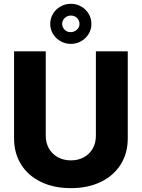

<svg xmlns="http://www.w3.org/2000/svg" viewBox="-20 -976 743 1006"><path d="M649.4 -707V-251Q649.4 -172.9 612.1 -113.8Q574.7 -54.7 507.3 -22.5Q439.9 9.8 351.6 9.8Q262.7 9.8 195.3 -22.5Q127.9 -54.7 90.8 -113.8Q53.7 -172.9 53.7 -251V-707H219.7V-264.6Q219.7 -227.5 236.3 -198.2Q252.9 -168.9 283 -152.3Q313 -135.7 351.6 -135.7Q390.1 -135.7 419.9 -152.3Q449.7 -168.9 466.1 -198.2Q482.4 -227.5 482.4 -264.6V-707ZM243.2 -850.6Q243.2 -879.4 257.6 -903.6Q272 -927.7 296.9 -941.9Q321.8 -956.1 351.6 -956.1Q380.9 -956.1 405.5 -941.9Q430.2 -927.7 444.6 -903.6Q459 -879.4 459 -850.6Q459 -822.3 444.6 -798.3Q430.2 -774.4 405.5 -760.3Q380.9 -746.1 351.6 -746.1Q321.8 -746.1 296.9 -760.3Q272 -774.4 257.6 -798.3Q243.2 -822.3 243.2 -850.6ZM396.5 -850.6Q396.5 -869.1 383.5 -881.8Q370.6 -894.5 351.6 -894.5Q332.5 -894.5 319.1 -881.6Q305.7 -868.7 305.7 -850.6Q305.7 -833.5 318.4 -820.6Q331.1 -807.6 349.6 -807.6Q368.7 -807.6 382.6 -820.1Q396.5 -832.5 396.5 -850.6Z"/></svg>

Font: Pretendard JP ExtraBold
Style: Regular
Weight: 800
Designer: Base glyphs from Inter by Rasmus Andersson; Hangeul glyphs from Noto Sans CJK(Source Han Sans) by Jang Soo-young and Kan
Foundry: Kil Hyung-jin
Version: Version 1.309